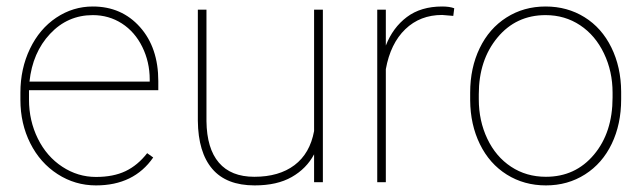

<svg xmlns="http://www.w3.org/2000/svg" viewBox="-20 -558 1966 588"><path d="M273.9 9.8Q210 9.8 156.5 -24.7Q103 -59.1 72.8 -119.1Q42.5 -179.2 42.5 -252.4V-274.4Q42.5 -347.7 71.8 -408.7Q101.1 -469.7 152.3 -503.9Q203.6 -538.1 264.2 -538.1Q352.5 -538.1 408.7 -475.1Q464.8 -412.1 464.8 -309.6V-281.7H68.8V-252.9Q68.8 -188.5 95.9 -133.5Q123 -78.6 170.7 -47.4Q218.3 -16.1 273.9 -16.1Q327.1 -16.1 364.5 -33.9Q401.9 -51.8 430.7 -88.9L449.2 -75.7Q390.1 9.8 273.9 9.8ZM264.2 -511.7Q187 -511.7 133.3 -454.3Q79.6 -397 70.3 -308.1H438.5V-314.5Q438.5 -368.2 415.8 -414.3Q393.1 -460.4 353.3 -486.1Q313.5 -511.7 264.2 -511.7Z M941.9 0V-85.4Q918.5 -41.5 873.5 -15.9Q828.6 9.8 759.8 9.8Q673.3 9.8 630.1 -40.8Q586.9 -91.3 585.9 -188V-528.3H612.3V-187Q613.3 -103 650.4 -59.8Q687.5 -16.6 758.8 -16.6Q834.5 -16.6 881.8 -52.2Q929.2 -87.9 941.9 -156.7V-528.3H968.8V0Z M1368.2 -509.3 1334 -512.2Q1266.6 -512.2 1221.2 -468.5Q1175.8 -424.8 1161.6 -346.2V0H1135.3V-528.3H1161.6V-418.5Q1183.1 -473.6 1226.1 -505.9Q1269 -538.1 1334 -538.1Q1356.9 -538.1 1371.1 -532.7Z M1419.9 -274.4Q1419.9 -350.1 1449 -410.4Q1478 -470.7 1531 -504.4Q1584 -538.1 1650.9 -538.1Q1717.3 -538.1 1770 -505.4Q1822.8 -472.7 1852.3 -412.6Q1881.8 -352.5 1882.3 -277.3V-253.9Q1882.3 -177.7 1853.5 -117.7Q1824.7 -57.6 1771.7 -23.9Q1718.8 9.8 1651.9 9.8Q1585 9.8 1532 -23.4Q1479 -56.6 1449.7 -116.5Q1420.4 -176.3 1419.9 -251ZM1446.3 -253.9Q1446.3 -188 1472.4 -133.1Q1498.5 -78.1 1545.2 -47.4Q1591.8 -16.6 1651.9 -16.6Q1742.2 -16.6 1799.1 -84.5Q1856 -152.3 1856 -259.3V-274.4Q1856 -339.4 1829.6 -394.5Q1803.2 -449.7 1756.6 -480.7Q1710 -511.7 1650.9 -511.7Q1560.5 -511.7 1503.4 -442.9Q1446.3 -374 1446.3 -269.5Z"/></svg>

Font: RobotoDraft Thin
Style: Regular
Weight: 250
Version: Version 2.001153; 2014